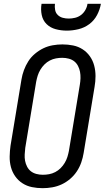

<svg xmlns="http://www.w3.org/2000/svg" viewBox="-20 -975 547 1003"><path d="M203 8Q174 8 147 2.5Q120 -3 97.5 -17.5Q75 -32 59.5 -54Q44 -76 37 -102.5Q30 -129 30.5 -157.5Q31 -186 35 -214L92 -559Q96 -584 105 -608.5Q114 -633 128 -655Q142 -677 163 -694.5Q184 -712 207 -723Q230 -734 255.5 -738.5Q281 -743 306 -743Q335 -743 362 -737.5Q389 -732 411.5 -717.5Q434 -703 449.5 -681Q465 -659 472 -632.5Q479 -606 479 -577.5Q479 -549 474 -521L417 -176Q413 -151 404.5 -126.5Q396 -102 381.5 -80Q367 -58 346.5 -40.5Q326 -23 302.5 -12Q279 -1 253.5 3.5Q228 8 203 8ZM204 -62Q220 -62 236.5 -65Q253 -68 268.5 -76Q284 -84 296.5 -96.5Q309 -109 318 -124Q327 -139 332 -155Q337 -171 340 -187L397 -532Q400 -549 400.5 -566.5Q401 -584 398 -600Q395 -616 387.5 -630.5Q380 -645 368 -654.5Q356 -664 339.5 -668.5Q323 -673 305 -673Q289 -673 272.5 -670Q256 -667 240.5 -659Q225 -651 212.5 -638.5Q200 -626 191 -611Q182 -596 177 -580Q172 -564 169 -548L112 -203Q110 -186 109 -168.5Q108 -151 111 -135Q114 -119 121.5 -104.5Q129 -90 141 -80.5Q153 -71 169.5 -66.5Q186 -62 204 -62ZM329 -815Q299 -815 271 -822.5Q243 -830 223.5 -849Q204 -868 198 -896.5Q192 -925 197 -955H267Q265 -939 268 -923Q271 -907 282 -896.5Q293 -886 308 -882Q323 -878 339 -878Q355 -878 372 -882Q389 -886 403 -896.5Q417 -907 426 -923Q435 -939 437 -955H507Q502 -925 487 -896.5Q472 -868 446.5 -849Q421 -830 390 -822.5Q359 -815 329 -815Z"/></svg>

Font: Iosevka Oblique
Style: Regular
Weight: 400
Italic angle: -9°
Monospace: yes
Designer: Belleve Invis
Foundry: Belleve Invis
Version: Version 32.5.0; ttfautohint (v1.8.4)